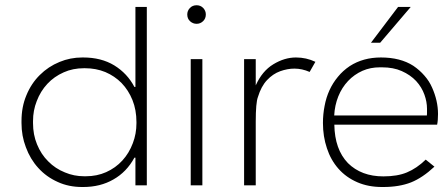

<svg xmlns="http://www.w3.org/2000/svg" viewBox="-20 -724 1751 750"><path d="M305 6.5H301Q248.5 6.5 206 -13Q161 -33 129.5 -68Q98 -102.5 81 -149Q64 -193.5 64 -243V-251Q64 -306.5 83 -351.5Q102 -398 135.5 -431Q168.5 -464 212.5 -482Q254.5 -499.5 301.5 -499.5H305Q375.5 -499.5 426.5 -468.5Q477.5 -437 505 -384.5H509V-697H553.5V0H509V-108H505Q474.5 -52 423 -23Q372 6.5 305 6.5ZM315.5 -35.5Q358.5 -35.5 394.5 -51.5Q431.5 -68 458 -97Q484.5 -126 499 -165Q513 -201.5 513 -243V-247Q513 -294.5 497.5 -333Q482 -371.5 455 -399.5Q428 -427 391.5 -442.5Q355 -457.5 312 -457.5H308Q264.5 -457.5 229 -441.5Q191.5 -425 165 -396.5Q138 -367.5 123.5 -329Q109 -292.5 109 -251V-243Q109 -198 124.5 -160.5Q140.5 -121 168.5 -93.5Q196 -65.5 233.5 -50.5Q269 -35.5 308.5 -35.5Z M770.5 0H725V-493H770.5ZM748 -631Q733.5 -631 722.5 -641Q711.5 -651 711.5 -667.5Q711.5 -682 721.8 -692.8Q732 -703.5 748 -703.5Q763.5 -703.5 773.8 -692.8Q784 -682 784 -667.5Q784 -651.5 773.2 -641.2Q762.5 -631 748 -631Z M979 0H933.5V-493H979V-390.5Q1004 -446.5 1047.8 -473Q1091.5 -499.5 1136 -499.5Q1176.5 -499.5 1212 -482.5L1189.5 -443Q1160 -456 1130 -456Q1103 -456 1074.5 -445.8Q1046 -435.5 1023 -411Q1000 -386.5 987.5 -345Q979 -323 979 -248.5Z M1477 6.5H1472.5Q1418.5 6.5 1376 -12Q1332 -31 1302 -65Q1272 -99 1257 -145Q1241.5 -191 1241.5 -243.5Q1241.5 -278 1248 -310.5Q1254 -343 1267 -371.5Q1280 -400 1300 -424Q1319.5 -448 1346.5 -466Q1398.5 -499.5 1468 -499.5Q1544 -499.5 1594.5 -467Q1619.5 -450 1638 -428.5Q1657 -407 1668 -381.5Q1679 -357 1685 -331Q1691 -304.5 1691 -279Q1691 -253 1687.5 -237H1286Q1287.5 -140.5 1339 -87Q1391.5 -35 1477.5 -35Q1532.5 -35 1569.5 -50.5Q1608 -66.5 1643 -100.5L1677 -73Q1630.5 -29.5 1585.5 -11.5Q1539.5 6.5 1477 6.5ZM1647.5 -273Q1648 -275.5 1648 -281.5V-299Q1648 -326 1638 -354Q1627.5 -383.5 1605.5 -407.5Q1583 -431.5 1549 -446.5Q1516.5 -461 1472 -461H1463.5Q1427 -461 1396 -447.5Q1363.5 -433 1339.5 -407.5Q1315.5 -382 1301.5 -347.5Q1287.5 -312.5 1285.5 -273ZM1465 -557H1429L1535 -697H1584.5Z"/></svg>

Font: Acari Sans Neue Light
Style: Regular
Weight: 300
Designer: Alfredo Marco Pradil (font), Cristiano Sobral (main changes)
Foundry: Hanken Design Co. (font), Cristiano Sobral (main changes)
Version: Version 2.459;March 19, 2022;FontCreator 14.0.0.2808 64-bit;